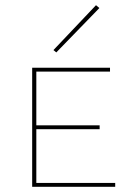

<svg xmlns="http://www.w3.org/2000/svg" viewBox="-20 -720 511 740"><path d="M363 -689 197 -518 186 -527 350 -700ZM120 -15H424V0H104V-459H404V-444H120V-237H364V-222H120Z"/></svg>

Font: EauTestSC Thin
Style: Regular
Weight: 250
Designer: Christian Thalmann (Catharsis Fonts)
Version: Version 0.001;PS 000.001;hotconv 1.0.88;makeotf.lib2.5.64775